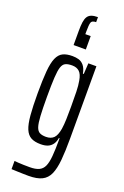

<svg xmlns="http://www.w3.org/2000/svg" viewBox="-181 -826 698 1077"><g transform="rotate(20 167.5 -287.0)"><path d="M143 198Q128 198 111.5 197.5Q95 197 77 196.5Q59 196 41 195V146Q49 147 63 148Q77 149 95.5 149.5Q114 150 133 150Q167 150 187.5 140.5Q208 131 218 109Q228 87 231.5 48Q235 9 235 -52V-60H231Q227 -36 216 -21Q205 -6 188 1Q171 8 146 8Q110 8 88 -4Q66 -16 54 -44.5Q42 -73 37.5 -124.5Q33 -176 33 -254Q33 -335 37.5 -387Q42 -439 54.5 -467.5Q67 -496 89 -507Q111 -518 146 -518Q166 -518 183.5 -513Q201 -508 214.5 -492Q228 -476 234 -445H239L243 -510H291V-78Q291 -2 286 51Q281 104 266.5 136.5Q252 169 222.5 183.5Q193 198 143 198ZM160 -41Q189 -41 205.5 -57Q222 -73 229 -114Q233 -140 234 -173.5Q235 -207 235 -248Q235 -301 234 -338Q233 -375 228 -401Q222 -438 205.5 -453Q189 -468 162 -468Q137 -468 122.5 -461Q108 -454 101 -433Q94 -412 91.5 -369Q89 -326 89 -255Q89 -184 91.5 -141Q94 -98 101 -77Q108 -56 122 -48.5Q136 -41 160 -41ZM130 -578V-662Q130 -694 133 -715Q136 -736 144 -748.5Q152 -761 167 -766.5Q182 -772 205 -772V-742Q180 -742 175.5 -727.5Q171 -713 171 -674V-658H203V-578Z"/></g></svg>

Font: Saira UltraCondensed
Style: Regular
Weight: 400
Width: 1
Designer: Hector Gatti with collaboration of the Omnibus-Type team
Foundry: Omnibus-Type
Version: Version 1.101